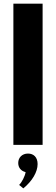

<svg xmlns="http://www.w3.org/2000/svg" viewBox="-20 -802 310 1063"><path d="M54.1 -781.8V0H215.9V-781.8ZM121.8 150.9C118.2 174.1 100.5 208.2 85.9 221.8L109.1 240.9C158.6 200.5 188.2 150 188.2 106.4C188.2 68.2 165.9 48.2 135 48.2C102.7 48.2 80.9 70 80.9 100.5C80.9 126.4 96.8 145 121.8 150.9Z"/></svg>

Font: Spartan MB ExtBd
Style: Regular
Weight: 800
Designer: Matt Bailey, Mirko Velimirovic
Foundry: Matt Bailey
Version: Version 1.005